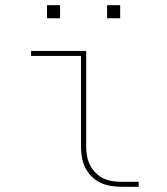

<svg xmlns="http://www.w3.org/2000/svg" viewBox="-20 -715 640 735"><path d="M444 0Q424 0 403 -3.5Q382 -7 363.5 -16Q345 -25 330 -40Q315 -55 306 -74Q297 -93 293.5 -113.5Q290 -134 290 -155V-501H99V-520H310V-155Q310 -137 313 -119Q316 -101 324 -84.5Q332 -68 345 -54.5Q358 -41 374 -33Q390 -25 408 -22Q426 -19 444 -19H511V0ZM390 -645V-695H440V-645ZM160 -645V-695H210V-645Z"/></svg>

Font: Iosevka SS04 Thin Extended
Style: Regular
Weight: 100
Width: 7
Monospace: yes
Designer: Belleve Invis
Foundry: Belleve Invis
Version: Version 19.0.0; ttfautohint (v1.8.4)